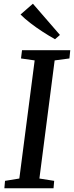

<svg xmlns="http://www.w3.org/2000/svg" viewBox="-20 -1013 398 1033"><path d="M3.5 0 7 -40 84 -52.5 166.5 -688 93 -698.5 98.5 -743H358L353.5 -698.5L274 -688L192 -52.5L271.5 -40L268 0ZM276 -802Q244.5 -819.5 209.8 -842Q175 -864.5 143.5 -888.8Q112 -913 90.5 -935L157 -993L302.5 -825Z"/></svg>

Font: Merriweather
Style: Italic
Weight: 400
Italic angle: -7.8°
Designer: Eben Sorkin
Foundry: Eben Sorkin
Version: Version 2.100